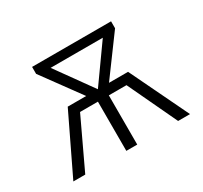

<svg xmlns="http://www.w3.org/2000/svg" viewBox="-114 -680 888 838"><g transform="rotate(-30 330.0 -261.5)"><path d="M624 0H564L447 -248H358V0H303V-248H213L96 0H36L178 -295H271L130 -488V-523H528V-488L386 -295H482ZM330 -295 461 -479H198Z"/></g></svg>

Font: Fira Sans Light
Style: Regular
Weight: 300
Designer: bBox Type GmbH & Carrois Corporate GbR & Edenspiekermann AG
Foundry: bBox Type GmbH & Carrois Corporate GbR & Edenspiekermann AG
Version: Version 4.301